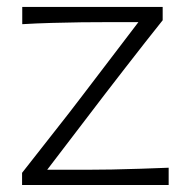

<svg xmlns="http://www.w3.org/2000/svg" viewBox="-20 -528 540 548"><path d="M43 0V-34.7Q89.4 -94.2 134 -150.6Q178.7 -207 216.8 -257.3L375 -464.8H282.7Q253.4 -464.8 212.6 -464.4Q171.9 -463.9 127.7 -462.6Q83.5 -461.4 43.5 -459V-508.3H444.3V-470.2Q423.3 -443.8 395 -408Q366.7 -372.1 336.9 -333.5Q307.1 -294.9 280.3 -260.3L114.7 -43.5H229Q258.8 -43.5 299.1 -44.2Q339.4 -44.9 382.1 -46.4Q424.8 -47.9 461.4 -49.3V0Z"/></svg>

Font: Pinar DS1-Light
Style: Regular
Weight: 300
Designer: Amin Abedi
Version: Version 2.000